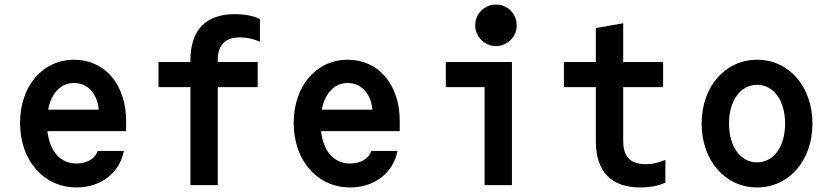

<svg xmlns="http://www.w3.org/2000/svg" viewBox="-20 -812 3640 842"><path d="M188 -237H533V-282C533 -441 440 -550 305 -550C167 -550 68 -435 68 -273C68 -108 171 10 316 10C422 10 505 -54 523 -150H409C397 -116 361 -95 316 -95C244 -95 198 -148 188 -237ZM305 -448C364 -448 407 -402 413 -331H191C205 -404 247 -448 305 -448Z M815 0H935V-430H1110V-540H935V-547C935 -615 967 -648 1033 -648C1061 -648 1091 -642 1120 -629V-729C1090 -743 1051 -750 1010 -750C882 -750 815 -680 815 -547V-540H675V-430H815Z M1388 -237H1733V-282C1733 -441 1640 -550 1505 -550C1367 -550 1268 -435 1268 -273C1268 -108 1371 10 1516 10C1622 10 1705 -54 1723 -150H1609C1597 -116 1561 -95 1516 -95C1444 -95 1398 -148 1388 -237ZM1505 -448C1564 -448 1607 -402 1613 -331H1391C1405 -404 1447 -448 1505 -448Z M2225 -540H1935V-430H2105V0H2225ZM2064 -701C2064 -651 2105 -610 2155 -610C2206 -610 2246 -651 2246 -701C2246 -752 2206 -792 2155 -792C2105 -792 2064 -752 2064 -701Z M2713 -193V-430H2888V-540H2713V-710L2593 -689V-540H2453V-430H2593V-193C2593 -60 2660 10 2788 10C2829 10 2868 3 2898 -11V-111C2869 -98 2839 -92 2811 -92C2745 -92 2713 -125 2713 -193Z M3300 10C3440 10 3543 -108 3543 -270C3543 -432 3440 -550 3300 -550C3160 -550 3057 -432 3057 -270C3057 -108 3160 10 3300 10ZM3300 -100C3227 -100 3177 -169 3177 -270C3177 -371 3227 -440 3300 -440C3373 -440 3423 -371 3423 -270C3423 -169 3373 -100 3300 -100Z"/></svg>

Font: CommitMono
Style: 700Regular
Weight: 700
Monospace: yes
Designer: Eigil Nikolajsen
Foundry: Eigil Nikolajsen
Version: Version 1.143